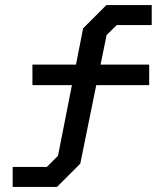

<svg xmlns="http://www.w3.org/2000/svg" viewBox="-20 -716 649 758"><path d="M401 -578 377 -461H569V-380H360L297 -70L205 22H30V-57H165L209 -101L264 -380H108V-461H280L308 -604L400 -696H579V-617H441Z"/></svg>

Font: Chakra Petch Medium
Style: Regular
Weight: 500
Designer: Katatrad Aksorn Co.,Ltd.
Foundry: Cadson Demak Co.,Ltd.
Version: Version 1.000; ttfautohint (v1.6)